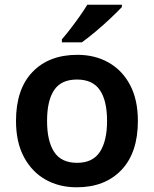

<svg xmlns="http://www.w3.org/2000/svg" viewBox="-20 -786 654 816"><path d="M566 -272Q566 -137 496 -63.5Q426 10 306 10Q231 10 173 -23Q115 -56 81.5 -119Q48 -182 48 -272Q48 -407 118 -480Q188 -553 309 -553Q384 -553 442 -520Q500 -487 533 -424.5Q566 -362 566 -272ZM180 -272Q180 -187 210 -140.5Q240 -94 308 -94Q374 -94 404.5 -140.5Q435 -187 435 -272Q435 -358 404.5 -403Q374 -448 307 -448Q240 -448 210 -403Q180 -358 180 -272ZM498 -756Q481 -738 450.5 -709Q420 -680 386.5 -652Q353 -624 328 -606H243V-619Q259 -637 279 -663Q299 -689 318.5 -716.5Q338 -744 351 -766H498Z"/></svg>

Font: Noto Sans Lisu SemiBold
Style: Regular
Weight: 600
Designer: Monotype Design Team. David Williams.
Foundry: Monotype Imaging Inc.
Version: Version 2.102; ttfautohint (v1.8.4.7-5d5b)